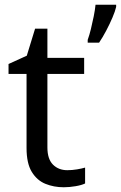

<svg xmlns="http://www.w3.org/2000/svg" viewBox="-20 -780 510 810"><path d="M470 -751Q466 -733 454.5 -706Q443 -679 428 -650.5Q413 -622 398 -600H350V-612Q357 -631 363.5 -657.5Q370 -684 375.5 -711.5Q381 -739 383 -760H470ZM264 -62Q284 -62 305 -65.5Q326 -69 339 -73V-6Q325 1 299 5.5Q273 10 249 10Q207 10 171.5 -4.5Q136 -19 114 -55Q92 -91 92 -156V-468H16V-510L93 -545L128 -659H180V-536H335V-468H180V-158Q180 -109 203.5 -85.5Q227 -62 264 -62Z"/></svg>

Font: Noto Sans
Style: Regular
Weight: 400
Designer: Monotype Design Team
Foundry: Monotype Imaging Inc.
Version: Version 2.007